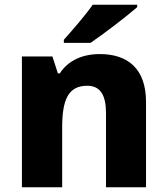

<svg xmlns="http://www.w3.org/2000/svg" viewBox="-20 -786 703 806"><path d="M556 -756V-766H369C338 -721 281 -656 248 -619V-606H360C412 -641 514 -719 556 -756ZM399 -559C326 -559 266 -532 231 -478H223L200 -549H72V0H241V-250C241 -363 264 -426 346 -426C401 -426 425 -387 425 -311V0H593V-358C593 -499 515 -559 399 -559Z"/></svg>

Font: Noto Sans Arabic UI XBd
Style: Regular
Weight: 800
Designer: Monotype Design Team, Nadine Chahine and Nizar Qandah
Foundry: Monotype Imaging Inc.
Version: Version 2.010